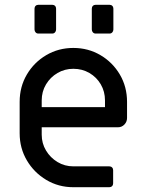

<svg xmlns="http://www.w3.org/2000/svg" viewBox="-20 -781 606 801"><path d="M286 0Q224 0 173 -30.5Q122 -61 92 -112Q62 -163 62 -225V-356Q62 -419 92 -470Q122 -521 173 -551Q224 -581 286 -581Q348 -581 399 -551Q450 -521 480 -470Q510 -419 510 -356V-289Q510 -273 499 -261.5Q488 -250 472 -250H154V-219Q154 -183 172 -153Q190 -123 220 -105Q250 -87 286 -87H436Q443 -87 447.5 -82.5Q452 -78 452 -71V-16Q452 -9 447.5 -4.5Q443 0 436 0ZM154 -334H418V-362Q418 -399 400.5 -429Q383 -459 353 -476.5Q323 -494 286 -494Q250 -494 220 -476.5Q190 -459 172 -429Q154 -399 154 -362ZM379 -641Q372 -641 367.5 -646Q363 -651 363 -658V-745Q363 -752 367.5 -756.5Q372 -761 379 -761H437Q444 -761 448.5 -756.5Q453 -752 453 -745V-658Q453 -651 448.5 -646Q444 -641 437 -641ZM140 -641Q133 -641 128.5 -646Q124 -651 124 -658V-745Q124 -752 128.5 -756.5Q133 -761 140 -761H198Q205 -761 209.5 -756.5Q214 -752 214 -745V-658Q214 -651 209.5 -646Q205 -641 198 -641Z"/></svg>

Font: Miriam Libre Medium
Style: Regular
Weight: 500
Version: Version 2.000